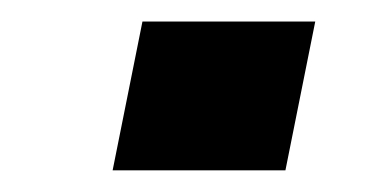

<svg xmlns="http://www.w3.org/2000/svg" viewBox="-20 -422 350 179"><path d="M246.1 -263.2H85L112.8 -401.9H273.9Z"/></svg>

Font: Roboto-BlackItalic
Style: Italic
Weight: 900
Italic angle: -12°
Designer: Google
Version: Version 1.100141; 2013